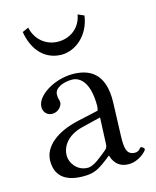

<svg xmlns="http://www.w3.org/2000/svg" viewBox="-103 -729 660 811"><g transform="rotate(-15 227.0 -323.5)"><path d="M98 -657 71 -645C85 -560 136 -510 206 -510C265 -510 329 -559 341 -645L314 -657C304 -599 258 -567 206 -567C152 -567 109 -604 98 -657ZM293 -212 288 -95C287.5 -83.1 283 -77 275 -71C250 -51 216 -20 189 -20C141 -20 115 -62 115 -92C115 -129.5 139.8 -174.6 211 -192ZM288 -46C294 -26 309 10 360 10C407 10 441 -28 441 -33C441 -40 431 -46 427 -46C421 -46 418 -30 398 -30C361 -30 356.1 -60 358 -115L363 -257C367.7 -390.8 297 -419 227 -419C149 -419 65 -369 65 -318C65 -295 81 -279 103 -279C131 -279 147 -304 147 -316C147 -323 146 -329 144 -333C143 -336 142 -342 142 -352C142 -382 183 -397 219 -397C251 -397 294 -371 294 -263C294 -256 292 -243 289 -242L199 -222C106.4 -201.4 42 -153 42 -88C42 -15 94 10 161 10C205 10 225 1 267 -31L286 -46Z"/></g></svg>

Font: Libertinus Serif Display
Style: Regular
Weight: 400
Designer: Philipp H. Poll
Foundry: Khaled Hosny
Version: Version 6.1